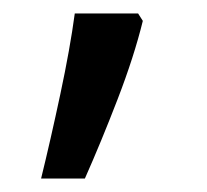

<svg xmlns="http://www.w3.org/2000/svg" viewBox="-20 -136 308 285"><path d="M192 -105Q179 -52 154.5 11.5Q130 75 106 129H41Q55 72 69.5 4Q84 -64 91 -116H185Z"/></svg>

Font: Noto Sans Kharoshthi
Style: Regular
Weight: 400
Designer: Monotype Design Team
Foundry: Monotype Imaging Inc.
Version: Version 2.004; ttfautohint (v1.8.4.7-5d5b)